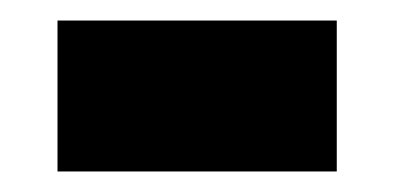

<svg xmlns="http://www.w3.org/2000/svg" viewBox="-20 -388 384 187"><path d="M36 -221H308V-368H36Z"/></svg>

Font: Noto Sans Kannada SemiCondensed Black
Style: Regular
Weight: 900
Width: 4
Designer: Jelle Bosma - Monotype Design Team
Foundry: Monotype Imaging Inc.
Version: Version 2.005